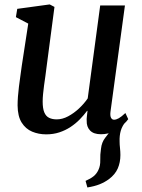

<svg xmlns="http://www.w3.org/2000/svg" viewBox="-20 -582 626 846"><path d="M365 244 357 215Q379 205.5 392.5 194.5Q406 183.5 413.5 167Q422.5 148.5 421.8 123.8Q421 99 425 73.5Q428 44.5 444 24.5Q460 4.5 471 -10.5L536 -48.5Q518.5 -28 512.2 -6.2Q506 15.5 507 42Q507 55 508.8 70.8Q510.5 86.5 510.5 101Q510.5 133.5 499 160Q487.5 186.5 460.5 207Q441.5 221 419 230Q396.5 239 365 244ZM183.5 10Q150 10 121.5 -2Q93 -14 75.5 -41.8Q58 -69.5 57.5 -117.5Q57.5 -134.5 59 -155.8Q60.5 -177 63.5 -200.5Q66.5 -224 69.8 -247.5Q73 -271 76 -292.5L104.5 -478L50 -506.5L56 -543L199 -562.5L220 -551.5L185.5 -289.5Q183 -268 180 -247Q177 -226 174.2 -206Q171.5 -186 169.8 -168Q168 -150 168 -134.5Q168 -104 175.2 -86.8Q182.5 -69.5 196.5 -62.8Q210.5 -56 230 -56Q255 -56 280.2 -69.5Q305.5 -83 328 -104Q350.5 -125 366.5 -148.5L421.5 -558H530.5L467 -91Q464.5 -72.5 469 -63.5Q473.5 -54.5 482.5 -54.5Q492 -54.5 503.5 -61Q515 -67.5 532.5 -84L545 -57Q540 -49 523.5 -33Q507 -17 481.8 -3.8Q456.5 9.5 425 9.5Q392.5 9.5 376.8 -7Q361 -23.5 362 -50.5Q361.5 -53 361.8 -57.8Q362 -62.5 362.8 -68.8Q363.5 -75 364.2 -81.2Q365 -87.5 365.5 -93L364 -94Q349.5 -74.5 331.5 -56Q313.5 -37.5 290.8 -22.5Q268 -7.5 241.5 1.2Q215 10 183.5 10Z"/></svg>

Font: Merriweather 28pt Medium
Style: Italic
Weight: 500
Italic angle: -7.8°
Version: Version 2.101